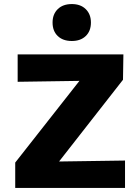

<svg xmlns="http://www.w3.org/2000/svg" viewBox="-20 -926 683 946"><path d="M55 0V-125L459 -639L539 -530L67 -523V-658H588L586 -533L184 -19L113 -128L596 -135V0ZM334 -724Q290 -724 264.5 -748.5Q239 -773 239 -815Q239 -856 264.5 -881Q290 -906 334 -906Q377 -906 402.5 -881Q428 -856 428 -815Q428 -773 402.5 -748.5Q377 -724 334 -724Z"/></svg>

Font: Ysabeau SC Black
Style: Regular
Weight: 900
Designer: Christian Thalmann (Catharsis Fonts)
Version: Version 2.001;gftools[0.9.30]; featfreeze: smcp